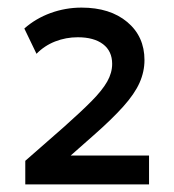

<svg xmlns="http://www.w3.org/2000/svg" viewBox="-20 -846 457 505"><path d="M46.5 -361V-423L147.5 -511.5Q192.5 -551.5 220.8 -580Q249 -608.5 262 -631.5Q275 -654.5 275 -678Q275 -711.5 251 -729.8Q227 -748 184.5 -748Q153.5 -748 125.2 -737Q97 -726 76 -704.5L44 -771Q74 -797.5 113.2 -811.8Q152.5 -826 194.5 -826Q269.5 -826 314.8 -788Q360 -750 360 -688Q360 -657.5 347 -628.2Q334 -599 304.2 -565.8Q274.5 -532.5 225.5 -489.5L166 -437H372V-361Z"/></svg>

Font: Geologica Thin Roman Medium
Style: Regular
Weight: 500
Version: Version 1.010;gftools[0.9.28]